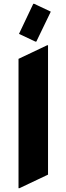

<svg xmlns="http://www.w3.org/2000/svg" viewBox="-20 -987 352 1017"><path d="M161.1 -966.8 249 -925.3 172.4 -766.6H167.5L80.6 -807.6L156.2 -966.8ZM83 9.8H78.1V-675.3L229.5 -747.1H234.4V-62Z"/></svg>

Font: Nova Round
Style: Bold
Weight: 700
Designer: Wojciech Kalinowski "wmk69" (wmk69@o2.pl)
Foundry: Wojciech Kalinowski "wmk69" (wmk69@o2.pl)
Version: Version 3.1.0; 2021-05-23